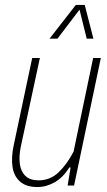

<svg xmlns="http://www.w3.org/2000/svg" viewBox="-20 -749 433 775"><path d="M387 -515 279 0H253L265 -73H260Q235 -33 201 -13.5Q167 6 131 6Q86 6 61 -16Q36 -38 30.5 -75.5Q25 -113 35 -161L110 -515H141L64 -157Q56 -118 60 -87.5Q64 -57 82.5 -39Q101 -21 136 -21Q182 -21 216 -53Q250 -85 277 -137L356 -515ZM180 -593 286 -729H322L357 -593H330L301 -710L212 -593Z"/></svg>

Font: Hubot Sans Condensed ExtraLight
Style: Italic
Weight: 200
Width: 3
Italic angle: -12.0243°
Designer: Deni Anggara
Foundry: GitHub, Inc., Subsidiary of Microsoft Corporation
Version: Version 2.000